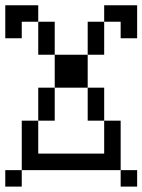

<svg xmlns="http://www.w3.org/2000/svg" viewBox="-20 -645 540 728"><path d="M500 62.5V0H437.5V62.5ZM62.5 0H0V62.5H62.5ZM62.5 0H437.5V-187.5H375Q375 -187.5 375 -62.5H125Q125 -62.5 125 -187.5H62.5ZM125 -187.5H187.5Q187.5 -187.5 187.5 -312.5H125Q125 -312.5 125 -187.5ZM375 -187.5Q375 -187.5 375 -312.5H312.5Q312.5 -312.5 312.5 -187.5ZM187.5 -312.5H312.5Q312.5 -312.5 312.5 -437.5H187.5Q187.5 -437.5 187.5 -312.5ZM187.5 -437.5Q187.5 -437.5 187.5 -562.5H125Q125 -562.5 125 -437.5ZM312.5 -437.5H375Q375 -437.5 375 -562.5H312.5Q312.5 -562.5 312.5 -437.5ZM62.5 -562.5H125V-625H0Q0 -625 0 -500H62.5ZM437.5 -562.5V-500H500Q500 -500 500 -625H375V-562.5Z"/></svg>

Font: UnifontExMono
Style: Regular
Weight: 500
Version: Version 15.0.06